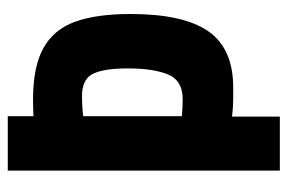

<svg xmlns="http://www.w3.org/2000/svg" viewBox="-143 -597 740 494"><g transform="rotate(-90 227.0 -350.0)"><path d="M35 0V-700H175V-634Q201 -635 218 -635Q302 -635 350 -608.5Q398 -582 418 -527Q438 -472 438 -384Q438 -248 393.5 -184Q349 -120 249 -120Q232 -120 222.5 -120Q213 -120 202.5 -120.5Q192 -121 174 -123V0ZM219 -250Q267 -250 282.5 -288Q298 -326 298 -391Q298 -453 284 -481Q270 -509 227 -509Q217 -509 205.5 -508.5Q194 -508 175 -506V-252Q189 -251 198 -250.5Q207 -250 219 -250Z"/></g></svg>

Font: Georama Condensed
Style: Bold
Weight: 700
Width: 3
Designer: Jean-Baptiste Levee
Foundry: Production Type
Version: Version 1.000